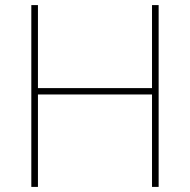

<svg xmlns="http://www.w3.org/2000/svg" viewBox="-20 -734 746 754"><path d="M603 0V-714H577V-388H129V-714H103V0H129V-363H577V0Z"/></svg>

Font: Noto Sans Gujarati UI Thin
Style: Regular
Weight: 100
Designer: Jelle Bosma - Monotype Design Team, Universal Thirst
Foundry: Monotype Imaging Inc.
Version: Version 2.106